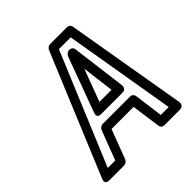

<svg xmlns="http://www.w3.org/2000/svg" viewBox="-189 -816 978 978"><g transform="rotate(-45 299.5 -327.0)"><path d="M253 -243H404C408 -243 436 -242 432 -274L394 -570C393 -581 382 -589 372 -589H369C357 -589 346 -580 342 -570L233 -274C232 -270 220 -243 253 -243ZM291 -293 356 -467 378 -293ZM465 -25 444 -183C442 -194 432 -202 422 -202H224C212 -202 201 -193 197 -183L137 -25H83L335 -629H420L522 -25ZM418 6C419 16 428 25 440 25H550C585 25 578 -5 578 -7L466 -661C464 -671 455 -679 444 -679H322C311 -679 300 -672 296 -661L24 -7C10 26 42 25 44 25H150C160 25 173 17 177 6L237 -152H396Z"/></g></svg>

Font: Falling Sky
Style: CondOuObl
Weight: 400
Designer: Paul D. Hunt
Foundry: Adobe Systems Incorporated
Version: Version 1.02